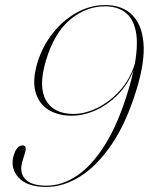

<svg xmlns="http://www.w3.org/2000/svg" viewBox="-20 -730 589 760"><path d="M163.5 10Q86.5 10 52.8 -28Q19 -66 34.5 -116.5Q47 -154.5 69.5 -154.5Q87.5 -154.5 79 -125L69 -92.5Q55.5 -48.5 79.2 -21.8Q103 5 165 5Q224.5 5 283.5 -33.8Q342.5 -72.5 395.2 -156.2Q448 -240 488.5 -374.5Q501 -415.5 508.5 -451.5Q485 -394 445 -354Q405 -314 357.5 -293Q310 -272 263.5 -272Q209.5 -272 171.5 -295.8Q133.5 -319.5 120.5 -366.2Q107.5 -413 128 -481.5Q148 -547 188.8 -598.5Q229.5 -650 283.5 -680Q337.5 -710 397 -710Q462 -710 501.5 -672.5Q541 -635 547.8 -561.2Q554.5 -487.5 521 -377.5Q481.5 -247 423.8 -161Q366 -75 298.8 -32.5Q231.5 10 163.5 10ZM162 -491Q131 -387.5 161.8 -333.2Q192.5 -279 271 -279Q316.5 -279 365.8 -303.2Q415 -327.5 455.2 -372.2Q495.5 -417 514 -478.5Q528 -560.5 516.8 -610.2Q505.5 -660 473.8 -682.5Q442 -705 395.5 -705Q321 -705 258 -652.8Q195 -600.5 162 -491Z"/></svg>

Font: Fraunces 144pt Thin
Style: Italic
Weight: 100
Italic angle: -16°
Version: Version 1.000;[b76b70a41]